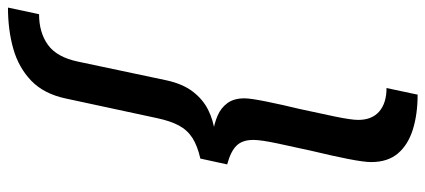

<svg xmlns="http://www.w3.org/2000/svg" viewBox="-360 -540 1094 494"><g transform="rotate(90 187.0 -293.0)"><path d="M166.5 -740.5 183.5 -820.5Q234 -820.5 273.2 -808.2Q312.5 -796 334.8 -769.8Q357 -743.5 357 -701Q357 -682.5 348.8 -640.8Q340.5 -599 329 -551.5Q318.5 -504 309.2 -460.8Q300 -417.5 300 -398Q300 -369.5 314.8 -354.5Q329.5 -339.5 363 -330.5L348 -261.5Q315 -254 294.8 -241Q274.5 -228 262.8 -206Q251 -184 243.5 -148L193.5 84.5Q181.5 141 147.8 173.5Q114 206 65.5 219.8Q17 233.5 -40.5 233.5L-23.5 153.5Q23.5 153.5 55.2 130.8Q87 108 98.5 53.5L146.5 -173.5Q155.5 -215.5 175.5 -241.8Q195.5 -268 222.5 -281.5Q249.5 -295 281 -299L279.5 -294Q257 -297.5 237.2 -306Q217.5 -314.5 205.2 -331.2Q193 -348 193 -375Q193 -390.5 201.2 -431.2Q209.5 -472 220.5 -517.5Q231 -565 239.8 -607.5Q248.5 -650 248.5 -667.5Q248.5 -703 226.8 -721.8Q205 -740.5 166.5 -740.5Z"/></g></svg>

Font: Epilogue Medium
Style: Italic
Weight: 500
Italic angle: -12°
Designer: Tyler Finck
Foundry: Etcetera Type Co
Version: Version 2.112